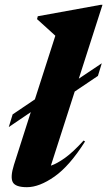

<svg xmlns="http://www.w3.org/2000/svg" viewBox="-20 -765 446 798"><path d="M32.5 -289.5 125 -352 210 -616.5Q196.5 -629 176 -647.5Q155.5 -666 134 -685.5L137 -697.5L398.5 -745H406L307.5 -438L403 -502L387 -449.5L290.5 -384.5L191.5 -76.5Q217 -85 250.5 -109Q284 -133 327.5 -181L333.5 -177Q269.5 -75.5 206.5 -31.2Q143.5 13 92 13Q44 13 33 -8Q22 -29 38 -80L108 -299L16.5 -237Z"/></svg>

Font: Newsreader Display
Style: Bold Italic
Weight: 700
Italic angle: -17°
Designer: Hugues Gentile
Foundry: Production Type
Version: Version 1.001